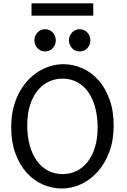

<svg xmlns="http://www.w3.org/2000/svg" viewBox="-20 -1106 753 1139"><path d="M654.3 -361.3Q654.3 -273.4 628.2 -204.1Q602.1 -134.8 558.8 -86.7Q515.6 -38.6 460.4 -13.2Q405.3 12.2 346.7 12.2Q287.6 12.2 233.4 -11.7Q179.2 -35.6 137.7 -82Q96.2 -128.4 71.3 -196Q46.4 -263.7 46.4 -351.6Q46.4 -410.2 58.3 -460.4Q70.3 -510.7 91.6 -552.2Q112.8 -593.8 142.1 -626Q171.4 -658.2 205.8 -680.2Q240.2 -702.1 278.6 -713.6Q316.9 -725.1 356.4 -725.1Q414.6 -725.1 468.5 -701.2Q522.5 -677.2 563.7 -630.9Q605 -584.5 629.6 -516.8Q654.3 -449.2 654.3 -361.3ZM559.1 -349.1Q559.1 -416.5 544.2 -470.5Q529.3 -524.4 502 -562Q474.6 -599.6 436.3 -619.6Q397.9 -639.6 351.6 -639.6Q305.2 -639.6 266.6 -620.4Q228 -601.1 200.2 -565.2Q172.4 -529.3 157 -478.3Q141.6 -427.2 141.6 -363.8Q141.6 -296.9 156.5 -243.2Q171.4 -189.5 199 -151.6Q226.6 -113.8 265.1 -93.5Q303.7 -73.2 351.6 -73.2Q396.5 -73.2 434.6 -92Q472.7 -110.8 500.2 -146.2Q527.8 -181.6 543.5 -232.9Q559.1 -284.2 559.1 -349.1ZM184.1 -866.7Q184.1 -880.4 189 -892.3Q193.8 -904.3 202.4 -913.3Q210.9 -922.4 222.4 -927.5Q233.9 -932.6 247.6 -932.6Q261.2 -932.6 272.9 -927.5Q284.7 -922.4 293 -913.3Q301.3 -904.3 306.2 -892.3Q311 -880.4 311 -866.7Q311 -853 306.2 -841.1Q301.3 -829.1 293 -820.1Q284.7 -811 272.9 -805.9Q261.2 -800.8 247.6 -800.8Q233.9 -800.8 222.4 -805.9Q210.9 -811 202.4 -820.1Q193.8 -829.1 189 -841.1Q184.1 -853 184.1 -866.7ZM389.2 -866.7Q389.2 -880.4 394 -892.3Q398.9 -904.3 407.5 -913.3Q416 -922.4 427.5 -927.5Q439 -932.6 452.6 -932.6Q466.3 -932.6 478 -927.5Q489.7 -922.4 498 -913.3Q506.3 -904.3 511.2 -892.3Q516.1 -880.4 516.1 -866.7Q516.1 -853 511.2 -841.1Q506.3 -829.1 498 -820.1Q489.7 -811 478 -805.9Q466.3 -800.8 452.6 -800.8Q439 -800.8 427.5 -805.9Q416 -811 407.5 -820.1Q398.9 -829.1 394 -841.1Q389.2 -853 389.2 -866.7ZM167 -1086.4H533.2V-1013.2H167Z"/></svg>

Font: Andika New Basic
Style: Regular
Weight: 400
Designer: Victor Gaultney, Annie Olsen, Julie Remington, Don Collingsworth, Eric Hays
Foundry: SIL International
Version: Version 5.500